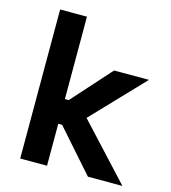

<svg xmlns="http://www.w3.org/2000/svg" viewBox="-105 -786 775 871"><g transform="rotate(15 282.0 -350.0)"><path d="M70 0V-700H196V-313H214L378 -496H542L313 -256L550 0H388L214 -197H196V0Z"/></g></svg>

Font: Space 7353
Style: Regular
Weight: 400
Designer: Christine Claussen + Ruben Lyon  (Space 7353)
Version: Version 1.000;FEAKit 1.0